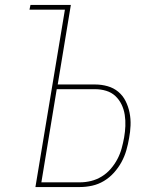

<svg xmlns="http://www.w3.org/2000/svg" viewBox="-20 -755 640 775"><path d="M123 0 242 -716H99L103 -735H266L213 -414H364Q390 -414 414.5 -407Q439 -400 457.5 -384.5Q476 -369 487 -347Q498 -325 503 -300Q508 -275 507 -249Q506 -223 501 -197Q497 -173 490 -148.5Q483 -124 470.5 -101Q458 -78 440 -58Q422 -38 399.5 -24.5Q377 -11 352 -5.5Q327 0 302 0ZM302 -19Q325 -19 347.5 -24.5Q370 -30 390.5 -42.5Q411 -55 427 -73.5Q443 -92 454 -113Q465 -134 471 -156Q477 -178 481 -200Q485 -223 486 -246Q487 -269 483.5 -291.5Q480 -314 470.5 -333.5Q461 -353 445.5 -367.5Q430 -382 408.5 -388.5Q387 -395 364 -395H209L147 -19Z"/></svg>

Font: Iosevka Curly ThExObl
Style: Regular
Weight: 100
Width: 7
Italic angle: -9°
Monospace: yes
Designer: Belleve Invis
Foundry: Belleve Invis
Version: Version 11.1.0; ttfautohint (v1.8.3)